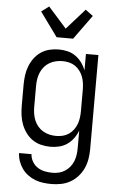

<svg xmlns="http://www.w3.org/2000/svg" viewBox="-64 -824 679 1089"><g transform="rotate(5 275.0 -279.0)"><path d="M271 222Q247 222 223.5 219Q200 216 178 207.5Q156 199 136.5 184.5Q117 170 103.5 151Q90 132 82 109.5Q74 87 73 63H144Q145 85 156.5 105Q168 125 186.5 137Q205 149 227 153.5Q249 158 271 158Q290 158 308.5 153.5Q327 149 343 138.5Q359 128 371 113Q383 98 390 80Q397 62 399.5 43Q402 24 402 5V-94Q393 -70 378 -49.5Q363 -29 342.5 -14.5Q322 0 297 6Q272 12 247 12Q220 12 193.5 5.5Q167 -1 145 -16Q123 -31 107 -53Q91 -75 81.5 -100Q72 -125 68.5 -151.5Q65 -178 65 -205V-325Q65 -352 68.5 -378.5Q72 -405 81.5 -430Q91 -455 107 -477Q123 -499 145 -514Q167 -529 193.5 -535.5Q220 -542 247 -542Q272 -542 297 -536Q322 -530 342.5 -515.5Q363 -501 378 -480.5Q393 -460 402 -436V-530H473V5Q473 33 468.5 61Q464 89 452.5 114.5Q441 140 422 161.5Q403 183 378.5 197Q354 211 326.5 216.5Q299 222 271 222ZM274 -52Q293 -52 311.5 -56.5Q330 -61 345.5 -71.5Q361 -82 372.5 -97.5Q384 -113 390.5 -130.5Q397 -148 399.5 -167Q402 -186 402 -205V-325Q402 -344 399.5 -363Q397 -382 390.5 -399.5Q384 -417 372.5 -432.5Q361 -448 345.5 -458.5Q330 -469 311.5 -473.5Q293 -478 274 -478Q254 -478 235 -473.5Q216 -469 199 -459Q182 -449 169.5 -434Q157 -419 149.5 -401Q142 -383 139 -363.5Q136 -344 136 -325V-205Q136 -186 139 -166.5Q142 -147 149.5 -129Q157 -111 169.5 -96Q182 -81 199 -71Q216 -61 235 -56.5Q254 -52 274 -52ZM228 -610 128 -748 171 -780 275 -663 379 -780 422 -748 322 -610Z"/></g></svg>

Font: Lode Term
Style: Regular
Weight: 400
Monospace: yes
Designer: Belleve Invis
Foundry: Belleve Invis
Version: Version 29.2.0